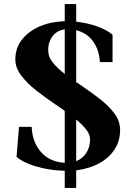

<svg xmlns="http://www.w3.org/2000/svg" viewBox="-20 -820 663 940"><path d="M297 100V16Q249 15 203 6Q157 -3 120 -18Q83 -33 61 -52L73 -199H135Q138 -125 180.5 -76Q223 -27 297 -23V-277Q286 -285 274.5 -293Q263 -301 251 -309Q202 -342 157.5 -377Q113 -412 84 -450Q55 -488 55 -529Q55 -583 86 -624Q117 -665 171.5 -689.5Q226 -714 297 -716V-800H353V-714Q407 -708 455 -691Q503 -674 531 -650V-516H469Q466 -575 436 -617Q406 -659 353 -672V-418Q361 -413 369 -407.5Q377 -402 384 -397Q430 -366 472 -333Q514 -300 541 -263.5Q568 -227 568 -183Q568 -130 541 -88.5Q514 -47 465.5 -20.5Q417 6 353 14V100ZM216 -574Q216 -541 239 -513Q262 -485 297 -458V-676Q261 -672 238.5 -644Q216 -616 216 -574ZM421 -138Q421 -162 402 -186Q383 -210 353 -235V-31Q384 -43 402.5 -71.5Q421 -100 421 -138Z"/></svg>

Font: Wittgenstein Extrabold
Style: Regular
Weight: 800
Designer: Jörg Drees
Foundry: Jörg Drees
Version: Version 1.303; ttfautohint (v1.8.4.7-5d5b)